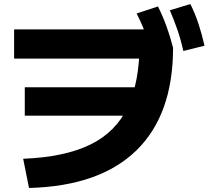

<svg xmlns="http://www.w3.org/2000/svg" viewBox="-20 -875 1040 953"><path d="M95 -87Q300 -95 427.5 -157Q555 -219 614 -343.5Q673 -468 673 -663L754 -584H50V-729H806L839 -638Q839 -306 657 -128.5Q475 49 124 58ZM103 -301V-442H744V-301ZM733 -608Q717 -666 700 -713Q683 -760 658 -808L764 -843Q788 -795 806 -745.5Q824 -696 839 -638ZM890 -622Q877 -680 860.5 -727.5Q844 -775 823 -824L925 -855Q949 -806 965.5 -756Q982 -706 995 -648Z"/></svg>

Font: M PLUS 1 Thin ExtraBold
Style: Regular
Weight: 800
Version: Version 1.001